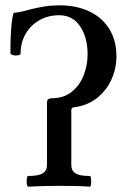

<svg xmlns="http://www.w3.org/2000/svg" viewBox="-20 -696 474 719"><path d="M85 3Q82 2 80.5 -7.5Q79 -17 80.5 -27Q82 -37 85 -37Q124 -37 140 -47Q156 -57 156 -78V-312Q156 -321 161 -324.5Q166 -328 173 -328Q219 -328 249 -352.5Q279 -377 293.5 -414.5Q308 -452 308 -492Q308 -556 280 -597.5Q252 -639 202 -639Q160 -639 127 -620Q94 -601 75.5 -568.5Q57 -536 57 -495Q57 -491 47.5 -489Q38 -487 28.5 -489.5Q19 -492 19 -498Q19 -555 22 -591.5Q25 -628 31 -648Q48 -648 98 -662Q123 -668 148 -672Q173 -676 204 -676Q266 -676 314 -653.5Q362 -631 389 -588Q416 -545 416 -485Q416 -439 397 -397.5Q378 -356 342 -328Q306 -300 256 -294Q247 -294 247 -282V-78Q247 -57 262.5 -47Q278 -37 316 -37Q320 -37 321 -27Q322 -17 321 -7Q320 3 316 3Q288 1 260.5 0.5Q233 0 201 0Q141 0 85 3Z"/></svg>

Font: Junicode Two Beta Condensed Medium
Style: Regular
Weight: 500
Width: 3
Designer: Peter S. Baker
Foundry: Briery Creek Software
Version: Version 1.053; ttfautohint (v1.8.4)